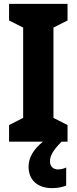

<svg xmlns="http://www.w3.org/2000/svg" viewBox="-20 -827 397 995"><path d="M239 9C239 -21 256 -49 299 -93H330V-179L257 -216V-684L330 -721V-807H27V-721L100 -684V-216L27 -179V-93H203C153 -54 128 -8 128 36C128 104 172 148 251 148C282 148 306 141 323 135V41C313 46 298 51 279 51C255 51 239 34 239 9Z"/></svg>

Font: Noto Sans Kannada UI Condensed ExtraBold
Style: Regular
Weight: 800
Width: 3
Designer: Jelle Bosma - Monotype Design Team
Foundry: Monotype Imaging Inc.
Version: Version 2.005